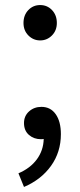

<svg xmlns="http://www.w3.org/2000/svg" viewBox="-20 -550 318 760"><path d="M73 -459Q73 -490 92 -510Q111 -530 139 -530Q167 -530 186 -510Q205 -490 205 -459Q205 -429 185.5 -409.5Q166 -390 139 -390Q112 -390 92.5 -409.5Q73 -429 73 -459ZM153 0Q149 1 142 1Q114 1 94.5 -16Q75 -33 75 -63Q75 -91 95 -109Q115 -127 144 -127Q180 -127 200.5 -98Q221 -69 221 -19Q221 52 182 106.5Q143 161 75 190L53 136Q100 116 126 80.5Q152 45 153 0Z"/></svg>

Font: Noto Sans SC
Style: Regular
Weight: 400
Designer: Ryoko NISHIZUKA ____ (kana & ideographs); Paul D. Hunt (Latin, Greek & Cyrillic); Wenlong ZHANG ___ (bopomofo); Sandoll 
Foundry: Adobe Systems Incorporated
Version: Version 1.004